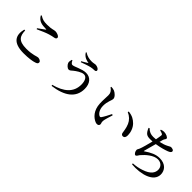

<svg xmlns="http://www.w3.org/2000/svg" viewBox="244 -2129 3512 3512"><g transform="rotate(45 2000.0 -372.5)"><path d="M244 -700C298 -605 378 -594 487 -592C500 -592 501 -589 491 -581C459 -557 403 -516 359 -486L370 -469C451 -507 541 -546 597 -562C639 -576 674 -581 704 -587C735 -593 749 -605 749 -628C749 -660 682 -686 639 -686C595 -686 570 -662 444 -662C364 -662 320 -671 257 -713ZM236 -305C241 -170 276 -82 488 -82C650 -82 725 -123 753 -123C785 -123 832 -105 832 -72C832 -45 821 -34 783 -21C732 -3 637 12 511 12C235 12 166 -119 213 -304Z M1234 -530 1218 -526C1211 -497 1204 -466 1212 -442C1223 -409 1267 -360 1305 -360C1333 -360 1356 -387 1378 -405C1418 -436 1501 -498 1564 -498C1626 -498 1664 -435 1664 -331C1664 -133 1529 -14 1288 49L1295 71C1588 33 1763 -90 1763 -318C1763 -459 1689 -545 1573 -545C1466 -545 1345 -468 1292 -468C1269 -468 1247 -497 1234 -530ZM1304 -804C1355 -720 1438 -709 1477 -702C1449 -683 1398 -653 1357 -630L1366 -613C1414 -631 1503 -664 1559 -676C1588 -683 1623 -685 1643 -685C1671 -686 1685 -697 1685 -714C1685 -748 1631 -774 1588 -774C1570 -774 1540 -763 1499 -763C1445 -763 1380 -770 1315 -816Z M2151 -541C2151 -482 2143 -402 2147 -326C2155 -152 2252 -64 2332 -30C2386 -8 2424 -28 2424 -66C2424 -93 2408 -94 2413 -147C2416 -180 2442 -265 2465 -338L2442 -348C2410 -284 2375 -215 2342 -168C2332 -154 2320 -153 2305 -160C2268 -177 2217 -235 2217 -339C2217 -455 2262 -514 2262 -561C2262 -605 2205 -656 2161 -676C2136 -686 2106 -689 2080 -690L2073 -677C2134 -631 2151 -597 2151 -541ZM2618 -576C2692 -545 2746 -492 2775 -425C2810 -346 2811 -278 2821 -235C2827 -210 2845 -198 2864 -198C2903 -198 2921 -225 2921 -278C2921 -351 2892 -441 2833 -499C2780 -551 2725 -585 2625 -596Z M3275 -758C3300 -752 3319 -746 3334 -739C3351 -730 3356 -725 3354 -703C3352 -679 3344 -635 3335 -588C3312 -585 3289 -584 3268 -584C3204 -584 3160 -601 3107 -651L3091 -640C3139 -530 3175 -514 3261 -514L3319 -516C3299 -433 3264 -300 3243 -253C3228 -221 3221 -217 3221 -201C3221 -164 3249 -115 3276 -115C3301 -115 3314 -154 3331 -174C3399 -254 3512 -355 3621 -355C3705 -355 3760 -298 3760 -222C3760 -149 3716 -69 3556 -18C3494 4 3423 18 3347 22L3350 45C3593 65 3854 -6 3854 -196C3854 -300 3782 -394 3628 -394C3527 -394 3443 -351 3345 -285C3329 -272 3328 -276 3332 -293C3345 -338 3375 -445 3395 -524C3504 -540 3599 -570 3641 -586C3682 -602 3705 -619 3705 -642C3705 -676 3658 -683 3633 -683C3621 -683 3603 -671 3564 -651C3528 -632 3473 -614 3415 -601L3432 -666C3442 -704 3464 -711 3464 -735C3464 -760 3401 -791 3343 -791C3321 -791 3299 -785 3274 -776Z"/></g></svg>

Font: Noto Serif JP SemiBold
Style: Regular
Weight: 600
Designer: Ryoko NISHIZUKA 西塚涼子 (kana & ideographs); Frank Grießhammer (Latin, Greek & Cyrillic); Wenlong ZHANG 张文龙 (bopomofo); San
Foundry: Adobe
Version: Version 2.001;hotconv 1.1.0;makeotfexe 2.6.0